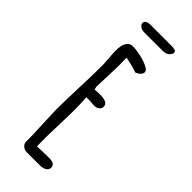

<svg xmlns="http://www.w3.org/2000/svg" viewBox="-260 -816 862 862"><g transform="rotate(45 171.0 -385.5)"><path d="M271 -782.2Q263.7 -783.7 254.4 -783.9Q245.1 -784.2 229.5 -784.2H119.1Q103.5 -784.2 95.2 -779.1Q86.9 -773.9 86.9 -765.6Q86.9 -755.4 97.2 -747.8Q107.4 -740.2 121.6 -740.2H237.8Q249.5 -740.2 259 -743.4Q268.6 -746.6 272.9 -752Q281.7 -762.2 282.2 -768.1Q282.2 -774.4 280 -777.6Q277.8 -780.8 271 -782.2ZM131.3 -660.2Q89.4 -660.2 89.4 -589.4Q89.4 -575.2 92.3 -547.4Q94.7 -515.6 94.7 -504.9Q94.7 -449.7 91.3 -358.9Q87.9 -268.1 87.9 -212.9Q87.9 -196.3 90.3 -148.9Q92.8 -101.1 92.8 -85L93.8 -64Q94.2 -54.7 94.2 -43.9V-17.6Q94.7 -4.9 105.2 4.2Q115.7 13.2 129.4 13.2H213.9Q231.9 13.2 244.4 5.9Q256.8 -1.5 256.8 -15.6Q256.8 -40 218.8 -40L177.7 -39.1L145 -37.6Q143.1 -37.6 143.1 -93.8Q143.1 -117.2 145.5 -184.6Q147.5 -238.8 147.5 -274.9Q147.5 -312.5 144.5 -350.6H169.9Q183.6 -348.6 198.2 -348.6Q211.9 -348.6 220.9 -356.7Q230 -364.7 230 -375.5Q230 -402.8 181.6 -402.8Q170.4 -402.8 162.1 -402.3L146 -401.4L143.1 -417Q143.1 -436 145.5 -488.8Q147.5 -531.2 147.5 -560.5Q147.5 -582.5 146 -603.5Q175.8 -599.6 221.7 -584.5Q234.4 -589.4 242.7 -597.4Q251 -605.5 251 -615.7Q251 -627.9 229.7 -637.9Q208.5 -647.9 179.4 -654.1Q150.4 -660.2 131.3 -660.2Z"/></g></svg>

Font: Amatica SC
Style: Bold
Weight: 400
Designer: Vernon Adams, Ben Nathan
Foundry: newtypography
Version: Version 2.000